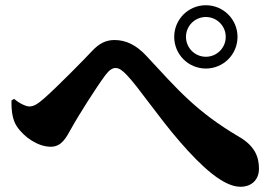

<svg xmlns="http://www.w3.org/2000/svg" viewBox="-20 -741 1040 734"><path d="M767 -479C834 -479 888 -533 888 -600C888 -667 834 -721 767 -721C700 -721 646 -667 646 -600C646 -533 700 -479 767 -479ZM767 -676C809 -676 843 -642 843 -600C843 -558 809 -524 767 -524C725 -524 691 -558 691 -600C691 -642 725 -676 767 -676ZM43 -260C72 -215 127 -180 174 -180C215 -180 232 -213 252 -249C280 -300 350 -410 383 -454C398 -474 410 -481 422 -481C434 -481 446 -474 465 -454C510 -407 583 -297 667 -200C751 -103 834 -27 899 -27C943 -27 970 -55 970 -96C970 -139 956 -182 894 -218C729 -315 658 -400 539 -528C500 -570 460 -588 418 -588C385 -588 359 -575 332 -546C304 -516 203 -413 150 -366C123 -342 108 -334 92 -334C81 -334 56 -344 34 -363L24 -357C23 -317 28 -284 43 -260Z"/></svg>

Font: Noto Serif TC Black
Style: Regular
Weight: 900
Version: Version 1.001;PS 1.001;hotconv 16.6.54;makeotf.lib2.5.65590